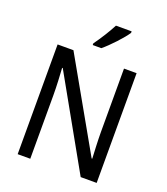

<svg xmlns="http://www.w3.org/2000/svg" viewBox="-166 -1059 1023 1174"><g transform="rotate(20 345.0 -472.0)"><path d="M486 -934V-944H384C361 -899 323 -839 291 -795V-784H347C391 -820 461 -895 486 -934ZM602 0V-714H520V-302C520 -247 524 -172 526 -130H522L191 -714H88V0H170V-413C170 -475 166 -539 163 -589H167L498 0Z"/></g></svg>

Font: Noto Sans Armenian SemiCondensed
Style: Regular
Weight: 400
Width: 4
Designer: Monotype Design Team
Foundry: Monotype Imaging Inc.
Version: Version 2.008